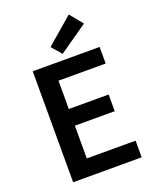

<svg xmlns="http://www.w3.org/2000/svg" viewBox="-160 -972 858 1063"><g transform="rotate(-20 269.0 -440.5)"><path d="M83 0V-653.8H477.1V-556.2H199.2V-389.2H434.1V-291H199.2V-98.1H486.8V0ZM221.2 -746.1 377.9 -880.9 439.9 -805.2 272 -688Z"/></g></svg>

Font: Source Sans Pro Semibold
Style: Regular
Weight: 600
Designer: Paul D. Hunt
Foundry: Adobe Systems Incorporated
Version: Version 2.020;PS 2.0;hotconv 1.0.86;makeotf.lib2.5.63406